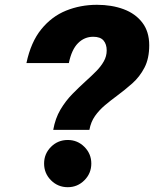

<svg xmlns="http://www.w3.org/2000/svg" viewBox="-20 -763 641 799"><path d="M201.5 -222.5Q210 -270.5 231.5 -306.8Q253 -343 281.2 -371.8Q309.5 -400.5 337 -425.5Q360.5 -446.5 380.2 -466.5Q400 -486.5 412 -507.8Q424 -529 424 -553Q424 -579 410.8 -594.5Q397.5 -610 368 -610Q331 -610 304.5 -583.2Q278 -556.5 266.5 -500.5H90Q108.5 -588 151.8 -641.2Q195 -694.5 255 -718.8Q315 -743 383.5 -743Q445 -743 494.2 -724.8Q543.5 -706.5 572.2 -669Q601 -631.5 601 -574.5Q601 -519.5 581.2 -481.5Q561.5 -443.5 530.8 -416.2Q500 -389 467 -364.5Q440.5 -345 416.5 -324.8Q392.5 -304.5 375.2 -280Q358 -255.5 352 -222.5ZM262 16Q221 16 192.2 -12.8Q163.5 -41.5 163.5 -82.5Q163.5 -123 192.2 -151.8Q221 -180.5 262 -180.5Q302.5 -180.5 331.2 -151.8Q360 -123 360 -82.5Q360 -41.5 331.2 -12.8Q302.5 16 262 16Z"/></svg>

Font: Epilogue Black
Style: Italic
Weight: 900
Italic angle: -12°
Designer: Tyler Finck
Foundry: Etcetera Type Co
Version: Version 2.111